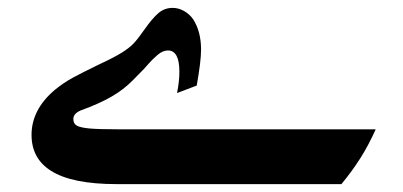

<svg xmlns="http://www.w3.org/2000/svg" viewBox="-20 -467 1023 487"><path d="M429 -231Q435 -260 435 -285Q435 -339 406 -339Q393 -339 380 -328Q367 -317 357.5 -306Q348 -295 345 -292Q339 -286 316.5 -263Q294 -240 263 -222Q232 -204 185 -187Q166 -179 166 -165Q166 -153 175.5 -148Q185 -143 208.5 -141Q232 -139 281 -139H933Q915 -99 894.5 -66.5Q874 -34 846 0H276Q162 0 109 -34Q60 -65 60 -125Q60 -189 119 -239Q141 -257 164 -269.5Q187 -282 228 -302Q269 -321 289 -333.5Q309 -346 320 -358Q331 -370 347 -393Q366 -420 381.5 -433.5Q397 -447 418 -447Q433 -447 447 -439Q461 -431 470 -418Q490 -387 490 -341Q490 -312 479 -250Z"/></svg>

Font: Mirza
Style: Bold
Weight: 700
Designer: Arabic design by Kourosh Beigpour, Latin design by Eduardo Tunni, engineering by Lasse Fister
Version: Version 1.0010g